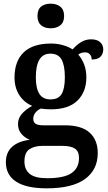

<svg xmlns="http://www.w3.org/2000/svg" viewBox="-20 -785 590 1045"><path d="M12 98Q12 44 46.5 13.5Q81 -17 142 -24Q115 -35 96.5 -56.5Q78 -78 78 -110Q78 -140 97.5 -163.5Q117 -187 155 -209Q111 -227 85 -267.5Q59 -308 59 -363Q59 -452 109 -500Q159 -548 258 -548Q292 -548 323.5 -539Q355 -530 375 -516Q398 -542 422.5 -556.5Q447 -571 476 -571Q508 -571 525 -555.5Q542 -540 542 -516Q542 -492 527 -476.5Q512 -461 479 -461Q479 -478 469.5 -489Q460 -500 443 -500Q421 -500 406 -488Q450 -437 450 -364Q450 -285 401.5 -237.5Q353 -190 258 -190Q228 -190 202 -194Q184 -186 172.5 -171.5Q161 -157 161 -138Q161 -120 173.5 -111.5Q186 -103 215 -103H333Q424 -103 468 -63Q512 -23 512 48Q512 139 442.5 189.5Q373 240 234 240Q123 240 67.5 203.5Q12 167 12 98ZM333 -365Q333 -429 315 -461Q297 -493 254 -493Q175 -493 175 -364Q175 -305 194 -274.5Q213 -244 255 -244Q298 -244 315.5 -273.5Q333 -303 333 -365ZM410 75Q410 39 388 24Q366 9 319 9H211Q168 9 140.5 27Q113 45 113 94Q113 138 142 161.5Q171 185 236 185Q329 185 369.5 157Q410 129 410 75ZM184 -698Q184 -733 203.5 -749Q223 -765 256 -765Q288 -765 308.5 -748.5Q329 -732 329 -698Q329 -664 308.5 -647.5Q288 -631 256 -631Q223 -631 203.5 -647.5Q184 -664 184 -698Z"/></svg>

Font: Noto Serif SemiBold
Style: Regular
Weight: 600
Designer: Monotype Design Team
Foundry: Monotype Imaging Inc.
Version: Version 1.001